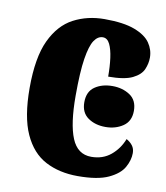

<svg xmlns="http://www.w3.org/2000/svg" viewBox="-68 -608 584 675"><g transform="rotate(10 223.5 -270.0)"><path d="M254 10Q188 10 138.5 -16Q89 -42 61.5 -102.5Q34 -163 34 -266Q34 -375 63 -436.5Q92 -498 141.5 -524Q191 -550 252 -550Q320 -550 359.5 -535Q399 -520 415.5 -496Q432 -472 432 -444Q432 -423 423 -402Q414 -381 385.5 -367Q357 -353 299 -353Q299 -389 295 -419Q291 -449 282 -467.5Q273 -486 257 -486Q239 -486 226 -466.5Q213 -447 205.5 -399.5Q198 -352 198 -267Q198 -167 219 -116Q240 -65 289 -65Q330 -65 358.5 -88.5Q387 -112 401 -148Q414 -141 422.5 -130Q431 -119 431 -103Q431 -78 416.5 -52Q402 -26 363.5 -8Q325 10 254 10ZM320 -177Q283 -177 257.5 -195Q232 -213 232 -250Q232 -288 257.5 -305.5Q283 -323 320 -323Q356 -323 382.5 -305.5Q409 -288 409 -250Q409 -213 382.5 -195Q356 -177 320 -177Z"/></g></svg>

Font: Noto Serif ExtraCondensed Black
Style: Regular
Weight: 900
Width: 2
Designer: Monotype Design Team
Foundry: Monotype Imaging Inc.
Version: Version 2.015; ttfautohint (v1.8.4.7-5d5b)